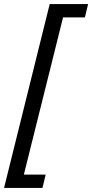

<svg xmlns="http://www.w3.org/2000/svg" viewBox="-40 -770 456 950"><path d="M206 -750H396L380 -684H272L78 94H186L170 160H-20Z"/></svg>

Font: Srisakdi
Style: Bold
Weight: 700
Designer: Cadson Demak Co.,Ltd.
Foundry: Cadson Demak Co.,Ltd.
Version: Version 1.000